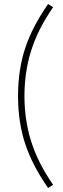

<svg xmlns="http://www.w3.org/2000/svg" viewBox="-20 -815 315 958"><path d="M70 -336Q70 -466 105.5 -574Q141 -682 220 -795L245 -779Q171 -673 136.5 -565.5Q102 -458 102 -336Q102 -214 136.5 -106.5Q171 1 245 107L220 123Q141 10 105.5 -98Q70 -206 70 -336Z"/></svg>

Font: KoHo ExtraLight
Style: Regular
Weight: 275
Version: Version 1.000; ttfautohint (v1.6)